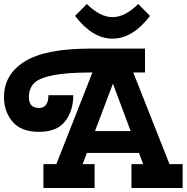

<svg xmlns="http://www.w3.org/2000/svg" viewBox="-65 -944 937 964"><path d="M-45 -456Q-45 -570 58.5 -635Q162 -700 389 -700H663V-580H604L786 -120H852V0H595V-120H654L633 -176H371L350 -120H410V0H153V-120H218L399 -580H389Q163 -580 108 -528Q80 -501 80 -456Q80 -402 131 -402Q178 -402 178 -466H303Q303 -388 262 -335Q221 -282 131 -282Q41 -282 -2 -333Q-45 -384 -45 -456ZM502 -524 412 -286H591ZM629 -924 688 -864Q601 -750 500 -750Q399 -750 312 -864L371 -924Q437 -858 500 -858Q563 -858 629 -924Z"/></svg>

Font: Cherry Swash
Style: Bold
Weight: 700
Designer: Kasatkina Nataliya
Foundry: Nataliya Kasatkina
Version: Version 1.001